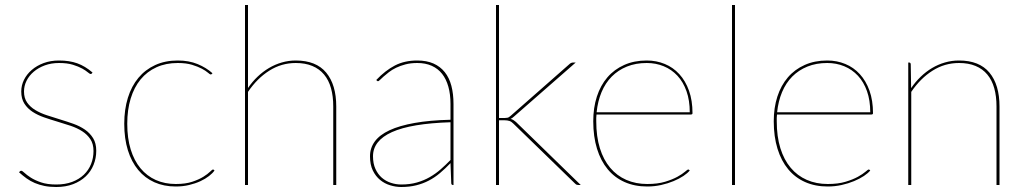

<svg xmlns="http://www.w3.org/2000/svg" viewBox="-20 -740 4093 768"><path d="M348 -447Q346 -444 343 -444Q339 -444 331.2 -450.8Q323.5 -457.5 308.8 -465.8Q294 -474 271.5 -481Q249 -488 216 -488Q185 -488 159.2 -478.5Q133.5 -469 115 -453.2Q96.5 -437.5 86.2 -417Q76 -396.5 76 -374Q76 -347.5 88.5 -329.8Q101 -312 121.2 -299.8Q141.5 -287.5 167.5 -279Q193.5 -270.5 220.5 -262.2Q247.5 -254 273.5 -244.8Q299.5 -235.5 319.8 -221.5Q340 -207.5 352.5 -187.2Q365 -167 365 -137Q365 -107 354.2 -80.5Q343.5 -54 323 -34.5Q302.5 -15 272.8 -3.5Q243 8 205 8Q178.5 8 157.8 3.8Q137 -0.5 119.2 -8Q101.5 -15.5 86.2 -26.5Q71 -37.5 56 -51L59 -54Q60.5 -55.5 61.5 -56.2Q62.5 -57 65 -57Q69 -57 78 -48.5Q87 -40 103.2 -29.5Q119.5 -19 144.2 -10.5Q169 -2 205 -2Q241 -2 268.8 -12.5Q296.5 -23 315.5 -41.2Q334.5 -59.5 344.2 -83.8Q354 -108 354 -136Q354 -164.5 341.5 -183.2Q329 -202 308.8 -215Q288.5 -228 262.5 -236.8Q236.5 -245.5 209.5 -253.5Q182.5 -261.5 156.5 -270.5Q130.5 -279.5 110.2 -292.8Q90 -306 77.5 -325.5Q65 -345 65 -374Q65 -398.5 76 -420.8Q87 -443 107 -460.2Q127 -477.5 154.8 -487.8Q182.5 -498 216 -498Q257.5 -498 289 -486.8Q320.5 -475.5 350 -450Z M827 -444Q825 -442 823 -442Q820 -442 811.8 -449.2Q803.5 -456.5 787.8 -465Q772 -473.5 748.2 -480.8Q724.5 -488 691 -488Q643.5 -488 606 -471Q568.5 -454 542.5 -422.5Q516.5 -391 502.8 -346Q489 -301 489 -245Q489 -187 502.8 -142.2Q516.5 -97.5 542 -66.8Q567.5 -36 603.2 -20Q639 -4 683 -4Q722 -4 749 -13Q776 -22 793.5 -33Q811 -44 820 -53Q829 -62 832 -62Q834 -62 836 -60L838 -58Q830.5 -47 816 -35.8Q801.5 -24.5 781.5 -15.2Q761.5 -6 736.5 0Q711.5 6 683 6Q635.5 6 597.5 -11Q559.5 -28 532.8 -60.2Q506 -92.5 491.5 -139Q477 -185.5 477 -245Q477 -302 491.5 -348.8Q506 -395.5 533.5 -428.5Q561 -461.5 600.8 -479.8Q640.5 -498 691 -498Q735.5 -498 770.2 -483.8Q805 -469.5 830 -447Z M960 0V-720H972V-388Q989 -413 1010.2 -433.2Q1031.5 -453.5 1056 -468Q1080.5 -482.5 1107.5 -490.2Q1134.5 -498 1163 -498Q1244.5 -498 1284.8 -449.5Q1325 -401 1325 -314V0H1313V-314Q1313 -355 1304 -387.2Q1295 -419.5 1276.2 -442Q1257.5 -464.5 1229.2 -476.2Q1201 -488 1163 -488Q1105.5 -488 1057 -457.2Q1008.5 -426.5 972 -372.5V0Z M1792 0Q1785 0 1785 -8L1782 -87.5Q1761 -65.5 1740 -47.8Q1719 -30 1695.5 -17.8Q1672 -5.5 1645 1.2Q1618 8 1585 8Q1563 8 1540.8 1.2Q1518.5 -5.5 1500.5 -20.2Q1482.5 -35 1471.2 -58.2Q1460 -81.5 1460 -115Q1460 -148 1479.2 -174.2Q1498.5 -200.5 1538.2 -219Q1578 -237.5 1638.5 -248.2Q1699 -259 1782 -261V-324Q1782 -362.5 1773.5 -393Q1765 -423.5 1748.5 -444.5Q1732 -465.5 1707 -476.8Q1682 -488 1649 -488Q1623 -488 1602 -482.5Q1581 -477 1564.5 -469Q1548 -461 1535.8 -451.5Q1523.5 -442 1514.5 -434Q1505.5 -426 1500 -420.5Q1494.5 -415 1492 -415Q1490 -415 1487 -418L1485 -420Q1521 -458 1559.5 -478Q1598 -498 1649 -498Q1686.5 -498 1713.8 -486Q1741 -474 1759 -451.5Q1777 -429 1785.5 -396.8Q1794 -364.5 1794 -324V0ZM1585 -2Q1619.5 -2 1647.5 -10Q1675.5 -18 1699 -31.5Q1722.5 -45 1742.8 -62.8Q1763 -80.5 1782 -100V-251Q1624.5 -246 1548.2 -211.8Q1472 -177.5 1472 -115Q1472 -85.5 1481.8 -64.2Q1491.5 -43 1507.2 -29.2Q1523 -15.5 1543.2 -8.8Q1563.5 -2 1585 -2Z M1976 -720V-268H1999Q2003.5 -268 2009.5 -269Q2015.5 -270 2023 -277L2256 -482Q2260 -486 2264 -488Q2268 -490 2274 -490H2283L2035 -273Q2028.5 -267 2022.5 -264.5Q2029.5 -262.5 2034.5 -259.2Q2039.5 -256 2044 -252L2303 0H2294Q2290 0 2287 -1Q2284 -2 2280 -6L2034 -245Q2030 -249 2026.2 -251.8Q2022.5 -254.5 2018.2 -256Q2014 -257.5 2008.8 -258.2Q2003.5 -259 1996 -259H1976V0H1964V-720Z M2567 -498Q2605.5 -498 2639 -484.2Q2672.5 -470.5 2697.2 -443.5Q2722 -416.5 2736 -377.2Q2750 -338 2750 -287Q2750 -284.5 2748.2 -283.2Q2746.5 -282 2744 -282H2366Q2365 -275 2365 -268.5Q2365 -262 2365 -255Q2365 -194 2379.5 -147.2Q2394 -100.5 2420.8 -68.8Q2447.5 -37 2485.2 -20.5Q2523 -4 2569 -4Q2610.5 -4 2640.2 -13Q2670 -22 2689.8 -33Q2709.5 -44 2719.8 -53Q2730 -62 2733 -62Q2735 -62 2737 -60L2739 -58Q2730.5 -47.5 2713.8 -36.2Q2697 -25 2674.2 -15.5Q2651.5 -6 2624.5 0Q2597.5 6 2569 6Q2518.5 6 2478.5 -11.8Q2438.5 -29.5 2410.8 -63Q2383 -96.5 2368 -145Q2353 -193.5 2353 -255Q2353 -309 2367.5 -353.8Q2382 -398.5 2409.5 -430.5Q2437 -462.5 2476.8 -480.2Q2516.5 -498 2567 -498ZM2567 -488Q2523 -488 2487.8 -473.8Q2452.5 -459.5 2427 -433.8Q2401.5 -408 2386.2 -371.5Q2371 -335 2366.5 -291H2739Q2739 -338.5 2726 -375.2Q2713 -412 2689.8 -437Q2666.5 -462 2635 -475Q2603.5 -488 2567 -488Z M2920 -720V0H2908V-720Z M3289 -498Q3327.5 -498 3361 -484.2Q3394.5 -470.5 3419.2 -443.5Q3444 -416.5 3458 -377.2Q3472 -338 3472 -287Q3472 -284.5 3470.2 -283.2Q3468.5 -282 3466 -282H3088Q3087 -275 3087 -268.5Q3087 -262 3087 -255Q3087 -194 3101.5 -147.2Q3116 -100.5 3142.8 -68.8Q3169.5 -37 3207.2 -20.5Q3245 -4 3291 -4Q3332.5 -4 3362.2 -13Q3392 -22 3411.8 -33Q3431.5 -44 3441.8 -53Q3452 -62 3455 -62Q3457 -62 3459 -60L3461 -58Q3452.5 -47.5 3435.8 -36.2Q3419 -25 3396.2 -15.5Q3373.5 -6 3346.5 0Q3319.5 6 3291 6Q3240.5 6 3200.5 -11.8Q3160.5 -29.5 3132.8 -63Q3105 -96.5 3090 -145Q3075 -193.5 3075 -255Q3075 -309 3089.5 -353.8Q3104 -398.5 3131.5 -430.5Q3159 -462.5 3198.8 -480.2Q3238.5 -498 3289 -498ZM3289 -488Q3245 -488 3209.8 -473.8Q3174.5 -459.5 3149 -433.8Q3123.5 -408 3108.2 -371.5Q3093 -335 3088.5 -291H3461Q3461 -338.5 3448 -375.2Q3435 -412 3411.8 -437Q3388.5 -462 3357 -475Q3325.5 -488 3289 -488Z M3613 0V-490H3616Q3623 -490 3623 -482L3624.5 -387.5Q3641.5 -412.5 3662.8 -433Q3684 -453.5 3708.5 -468Q3733 -482.5 3760 -490.2Q3787 -498 3816 -498Q3897.5 -498 3937.8 -449.5Q3978 -401 3978 -314V0H3966V-314Q3966 -355 3957 -387.2Q3948 -419.5 3929.2 -442Q3910.5 -464.5 3882.2 -476.2Q3854 -488 3816 -488Q3758.5 -488 3710 -457.2Q3661.5 -426.5 3625 -372.5V0Z"/></svg>

Font: Lato Hairline
Style: Regular
Weight: 250
Designer: Lukasz Dziedzic
Foundry: Lukasz Dziedzic
Version: Version 1.104; Western+Polish opensource